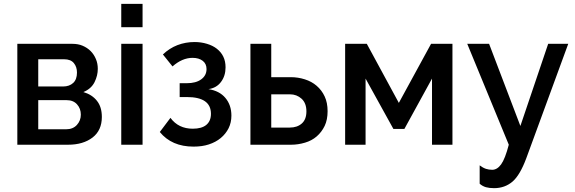

<svg xmlns="http://www.w3.org/2000/svg" viewBox="-20 -750 2979 995"><path d="M355 -522.9Q384.8 -522.9 407.7 -513.2Q432.1 -502.9 449.7 -485.4Q466.8 -468.3 477.1 -443.8Q486.8 -420.9 486.8 -393.1Q486.8 -358.4 470.2 -324.7Q453.1 -290 412.1 -272.9Q457 -259.8 482.4 -227.5Q507.8 -195.8 507.8 -144Q507.8 -74.7 460 -37.6Q411.1 0 333 0H69.8V-522.9ZM307.1 -301.8Q339.4 -301.8 359.4 -320.3Q378.9 -338.4 378.9 -374Q378.9 -403.3 362.8 -422.9Q346.7 -442.9 312 -442.9H178.2V-301.8ZM323.2 -80.1Q357.9 -80.1 378.4 -102.5Q398.9 -125 398.9 -155.8Q398.9 -187.5 379.4 -209Q359.9 -231 325.2 -231H178.2V-80.1Z M608.4 0V-522.9H718.8V0ZM608.4 -608.9V-730H718.8V-608.9Z M824.2 -467.8Q857.9 -500 899.4 -516.1Q941.4 -532.2 988.3 -532.2Q1022 -532.2 1052.7 -522.9Q1083 -513.7 1103.5 -497.6Q1126 -480 1137.2 -456.5Q1148.9 -432.6 1148.9 -400.9Q1148.9 -356.9 1125.5 -325.7Q1102.1 -293.9 1060.1 -288.1Q1117.2 -279.3 1147.9 -242.7Q1179.2 -205.6 1179.2 -150.9Q1179.2 -114.7 1164.6 -85.4Q1149.9 -56.2 1124 -34.7Q1098.1 -13.2 1062 -1.5Q1027.8 9.8 982.9 9.8Q870.1 9.8 808.1 -65.9L863.3 -139.2Q904.8 -83 979 -83Q1024.9 -83 1048.8 -102.5Q1073.2 -122.6 1073.2 -160.2Q1073.2 -247.1 948.2 -247.1H911.1V-318.8H948.2Q995.6 -318.8 1022.9 -338.9Q1050.3 -358.9 1050.3 -392.1Q1050.3 -419.4 1030.8 -434.6Q1010.7 -450.2 978 -450.2Q924.3 -450.2 874 -405.8Z M1277.8 -522.9H1385.7V-350.1H1486.8Q1524.4 -350.1 1559.6 -338.9Q1595.2 -327.6 1620.6 -305.7Q1647.5 -282.7 1662.6 -250Q1677.7 -217.8 1677.7 -173.8Q1677.7 -129.4 1662.6 -97.7Q1647 -65.4 1621.1 -43Q1595.7 -21 1560.5 -10.7Q1524.4 0 1488.8 0H1277.8ZM1481.9 -88.9Q1520 -88.9 1543.9 -109.9Q1567.9 -130.9 1567.9 -172.9Q1567.9 -215.3 1543 -238.3Q1517.6 -261.2 1482.9 -261.2H1385.7V-88.9Z M2046.9 -216.8 2213.9 -522.9H2324.7V0H2218.8V-342.8L2075.7 -82H2018.6L1874.5 -342.8V0H1768.6V-522.9H1880.9Z M2465.8 106.9Q2482.4 119.6 2498.5 125Q2513.7 129.9 2530.8 129.9Q2556.6 129.9 2577.1 101.6Q2597.7 72.8 2616.7 0L2401.4 -522.9H2514.6L2676.8 -97.2L2820.8 -522.9H2924.8L2707.5 69.8Q2674.8 157.7 2636.2 190.9Q2596.2 225.1 2540.5 225.1Q2516.1 225.1 2498.5 220.2Q2480 214.8 2465.8 202.1Z"/></svg>

Font: Rising Sun DemiBold
Style: DemiBold
Weight: 600
Designer: Matt McInerney, Pablo Impallari, Rodrigo Fuenzalida
Foundry: Matt McInerney, Pablo Impallari, Rodrigo Fuenzalida
Version: Version 1.000